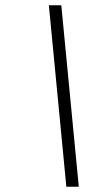

<svg xmlns="http://www.w3.org/2000/svg" viewBox="-20 -705 412 725"><path d="M277.5 0H230.5L164.5 -685H211.5Z"/></svg>

Font: Newsreader 36pt SemiBold
Style: Italic
Weight: 600
Italic angle: -17°
Designer: Hugues Gentile
Foundry: Production Type
Version: Version 1.003